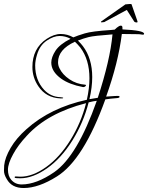

<svg xmlns="http://www.w3.org/2000/svg" viewBox="-156 -654 745 966"><path d="M461 -506Q569 -501 569 -484Q569 -478 558 -480Q547 -482 538 -482L457 -483Q439 -338 378 -168L422 -171Q443 -173 445 -169Q449 -161 428 -160Q401 -158 374 -154Q264 151 130 234Q38 292 -37 292Q-97 292 -122 247Q-136 224 -136 205Q-136 186 -135 178Q-131 139 -102.5 90Q-74 41 -23 -4Q97 -112 281 -152Q294 -210 294 -260Q294 -354 248 -415Q233 -433 221 -444Q136 -405 136 -341Q136 -325 143 -311Q158 -279 193.5 -255Q229 -231 272 -228Q280 -227 274.5 -221Q269 -215 261 -216Q193 -229 152 -258Q102 -294 102 -339Q102 -366 123 -398.5Q144 -431 199 -459Q173 -473 143.5 -473Q114 -473 79 -449.5Q44 -426 30 -378Q21 -348 21 -325Q21 -251 66 -202Q99 -167 148 -165Q163 -164 162 -161Q161 -158 147 -159Q76 -162 37 -220Q7 -264 7 -317Q7 -410 78 -458Q116 -483 149.5 -483Q183 -483 213 -466Q234 -475 270.5 -486Q307 -497 401 -503L421 -505Q428 -511 432 -515Q444 -525 452 -525Q460 -525 460 -515V-508Q460 -506 461 -506ZM-54 243Q-80 243 -81.5 240Q-83 237 -81.5 235Q-80 233 -72.5 234Q-65 235 -53 235Q8 235 76 186.5Q144 138 198 51Q252 -36 277 -135Q83 -85 -21 29Q-66 77 -90 122Q-116 169 -116 200Q-116 231 -100 250Q-80 274 -47 274Q27 274 117 212Q233 131 331 -147Q314 -145 290 -139Q264 -37 208 53Q152 143 80.5 193Q9 243 -54 243ZM308 -266Q308 -215 294 -155L336 -162Q398 -351 410 -481Q316 -474 290.5 -467.5Q265 -461 236 -450Q253 -433 261 -422Q308 -360 308 -266ZM506 -632 536 -546Q536 -542 534 -541Q522 -541 519 -546L482 -604L374 -546Q370 -542 360 -542Q352 -540 352 -544L353 -546L475 -632Q490 -634 498 -634Q506 -634 506 -632Z"/></svg>

Font: Lovers Quarrel
Style: Regular
Weight: 400
Designer: Robert E. Leuschke
Foundry: Robert E. Leuschke
Version: Version 1.001